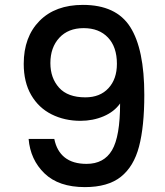

<svg xmlns="http://www.w3.org/2000/svg" viewBox="-20 -766 675 785"><path d="M202 -198Q212 -148 245 -122Q278 -96 334 -96Q405 -96 438 -152Q471 -208 471 -343Q447 -309 403.5 -290.5Q360 -272 309 -272Q244 -272 191 -298.5Q138 -325 107.5 -377.5Q77 -430 77 -505Q77 -615 141.5 -680.5Q206 -746 319 -746Q455 -746 512.5 -655.5Q570 -565 570 -378Q570 -249 548.5 -167Q527 -85 474 -43Q421 -1 327 -1Q220 -1 162 -57Q104 -113 97 -198ZM329 -368Q389 -368 423.5 -405.5Q458 -443 458 -505Q458 -574 421.5 -612.5Q385 -651 322 -651Q259 -651 222.5 -611.5Q186 -572 186 -508Q186 -447 221.5 -407.5Q257 -368 329 -368Z"/></svg>

Font: A Bank Premium Med
Style: Regular
Weight: 500
Designer: Ninad Kale (Devanagari), Jonny Pinhorn (Latin), Htun Naung (Myanmar)
Foundry: Indian Type Foundry
Version: 4.004